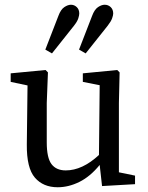

<svg xmlns="http://www.w3.org/2000/svg" viewBox="-20 -776 623 809"><path d="M223 13Q162 13 127 -27.5Q92 -68 93 -167L96 -416L25 -431V-467L172 -481L182 -471L177 -342V-176Q177 -111 197 -84.5Q217 -58 257 -58Q327 -58 397 -123L400 -417L329 -431V-467L474 -481L484 -471L481 -342V-50L549 -36V0L410 8L400 -81Q360 -32 314.5 -9.5Q269 13 223 13ZM171 -567 226 -709Q236 -736 251 -746Q266 -756 279 -756Q293 -756 303.5 -746Q314 -736 314 -719Q314 -712 310 -699Q306 -686 292 -668L199 -551ZM313 -567 368 -709Q378 -736 393 -746Q408 -756 421 -756Q436 -756 446.5 -746Q457 -736 457 -719Q457 -712 452.5 -699Q448 -686 434 -668L341 -551Z"/></svg>

Font: Source Serif 4
Style: Regular
Weight: 400
Designer: Frank Grießhammer
Foundry: Adobe
Version: Version 4.005;hotconv 1.1.0;makeotfexe 2.6.0